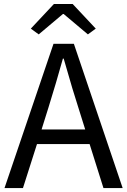

<svg xmlns="http://www.w3.org/2000/svg" viewBox="-20 -956 646 976"><path d="M299.8 -884.8 176.8 -781.2 136.7 -810.5 253.9 -935.5H349.6L466.8 -810.5L426.8 -781.2L303.7 -884.8ZM191.4 -297.9H413.1L377.9 -410.2Q354.5 -480.5 303.7 -658.2H299.8Q265.6 -535.2 226.6 -410.2ZM505.9 0 435.5 -223.6H168L96.7 0H2.9L252 -733.4H355.5L603.5 0Z"/></svg>

Font: irohakakuC Regular
Style: Regular
Weight: 400
Designer: [Source Han Sans]
Ryoko NISHIZUKA Ë•øÂ°öÊ∂ºÂ≠ê (kana & ideographs); Paul D. Hunt (Latin, Greek & Cyrillic); Wenlong ZHAN
Version: Version 1.001.20160904